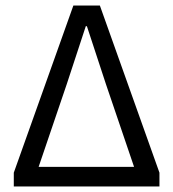

<svg xmlns="http://www.w3.org/2000/svg" viewBox="-20 -676 628 696"><path d="M30 0V-50L246 -656H342L558 -50V0ZM120 -71H466L364 -371L295 -581H291L222 -371Z"/></svg>

Font: Source Sans 3
Style: Regular
Weight: 400
Designer: Paul D. Hunt
Foundry: Adobe
Version: Version 3.046;hotconv 1.0.118;makeotfexe 2.5.65603